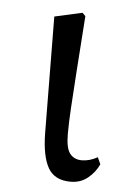

<svg xmlns="http://www.w3.org/2000/svg" viewBox="-43 -513 361 559"><g transform="rotate(5 138.0 -233.5)"><path d="M184 13Q137 13 118 -20.5Q99 -54 98 -121L95 -462L176 -480L185 -471Q178 -373 173.5 -307.5Q169 -242 166.5 -199Q164 -156 164 -125Q164 -83 176.5 -67.5Q189 -52 211 -52Q234 -52 257 -65L266 -45Q255 -21 234 -4Q213 13 184 13Z"/></g></svg>

Font: Source Serif 4 Subhead
Style: Regular
Weight: 400
Designer: Frank Grießhammer
Foundry: Adobe Systems Incorporated
Version: Version 4.004;hotconv 1.0.117;makeotfexe 2.5.65602